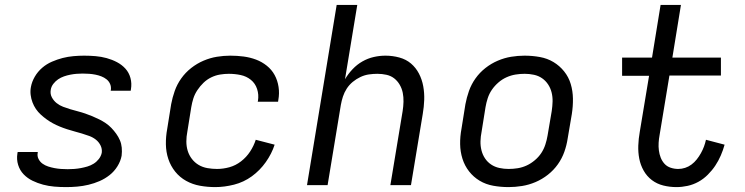

<svg xmlns="http://www.w3.org/2000/svg" viewBox="-20 -755 3040 783"><path d="M250 8Q225 8 201.5 6Q178 4 155.5 -2Q133 -8 112.5 -18Q92 -28 76.5 -44Q61 -60 54 -82.5Q47 -105 51 -129L52 -135H134V-133Q131 -119 137 -107Q143 -95 153.5 -87.5Q164 -80 176.5 -76Q189 -72 202 -69.5Q215 -67 228.5 -66Q242 -65 256 -65Q269 -65 282.5 -66Q296 -67 309.5 -69.5Q323 -72 336.5 -76Q350 -80 362 -87.5Q374 -95 383 -106.5Q392 -118 395 -132Q397 -148 390 -162Q383 -176 371 -185.5Q359 -195 344 -200.5Q329 -206 314 -210.5Q299 -215 284 -219Q269 -223 253.5 -228Q238 -233 223.5 -239Q209 -245 196 -252Q183 -259 170.5 -268Q158 -277 146.5 -287.5Q135 -298 126.5 -310.5Q118 -323 112.5 -337.5Q107 -352 105 -368Q103 -384 106 -400Q110 -422 122 -442.5Q134 -463 152 -478.5Q170 -494 192 -503.5Q214 -513 235.5 -518.5Q257 -524 279.5 -526Q302 -528 323 -528Q347 -528 370 -526Q393 -524 415 -518Q437 -512 457 -501.5Q477 -491 491.5 -475Q506 -459 512 -437Q518 -415 514 -391L513 -385H431L432 -387Q434 -401 429 -412.5Q424 -424 414.5 -431.5Q405 -439 393.5 -443.5Q382 -448 369.5 -450.5Q357 -453 344 -454Q331 -455 317 -455Q305 -455 292.5 -454Q280 -453 267 -450.5Q254 -448 241 -443.5Q228 -439 217 -431.5Q206 -424 197.5 -413Q189 -402 187 -389Q184 -372 191.5 -358Q199 -344 211 -334.5Q223 -325 237.5 -319.5Q252 -314 267 -309.5Q282 -305 297.5 -301Q313 -297 327.5 -292Q342 -287 356.5 -281Q371 -275 385 -268Q399 -261 411.5 -252.5Q424 -244 434.5 -233Q445 -222 454 -209.5Q463 -197 469 -183Q475 -169 476.5 -153Q478 -137 476 -120Q472 -98 459 -77Q446 -56 427 -41Q408 -26 386 -16.5Q364 -7 341 -1.5Q318 4 295 6Q272 8 250 8Z M858 8Q826 8 795.5 2.5Q765 -3 739 -17.5Q713 -32 694.5 -55Q676 -78 666.5 -106.5Q657 -135 656.5 -166.5Q656 -198 662 -230L678 -330Q683 -357 692.5 -384Q702 -411 719 -435Q736 -459 759.5 -477.5Q783 -496 810 -507.5Q837 -519 864.5 -523.5Q892 -528 919 -528Q947 -528 973.5 -524.5Q1000 -521 1024 -512Q1048 -503 1068 -487Q1088 -471 1100 -449Q1112 -427 1116 -400.5Q1120 -374 1115 -347L1114 -340H1031L1032 -344Q1036 -369 1028.5 -392Q1021 -415 1003 -429.5Q985 -444 961.5 -449Q938 -454 913 -454Q896 -454 877.5 -451Q859 -448 841.5 -439.5Q824 -431 810 -417.5Q796 -404 785 -387.5Q774 -371 768.5 -353.5Q763 -336 760 -318L744 -218Q740 -198 740 -178Q740 -158 745.5 -140Q751 -122 762.5 -107Q774 -92 790 -82.5Q806 -73 825.5 -69.5Q845 -66 865 -66Q890 -66 915.5 -73Q941 -80 963 -97Q985 -114 1000 -137Q1015 -160 1023 -185L1100 -165Q1088 -128 1064 -94Q1040 -60 1007 -36Q974 -12 934.5 -2Q895 8 858 8Z M1232 0 1353 -735H1437L1387 -432Q1400 -454 1418 -473Q1436 -492 1458 -504.5Q1480 -517 1504 -522.5Q1528 -528 1552 -528Q1581 -528 1608.5 -520.5Q1636 -513 1656 -496Q1676 -479 1688.5 -455Q1701 -431 1706 -403.5Q1711 -376 1710 -347.5Q1709 -319 1704 -290L1656 0H1572L1622 -302Q1625 -321 1625.5 -340Q1626 -359 1622.5 -376.5Q1619 -394 1610 -409.5Q1601 -425 1587.5 -435.5Q1574 -446 1556 -450Q1538 -454 1519 -454Q1502 -454 1484.5 -451.5Q1467 -449 1450 -441Q1433 -433 1418.5 -421Q1404 -409 1394 -393.5Q1384 -378 1378.5 -361Q1373 -344 1370 -327L1316 0Z M2054 8Q2022 8 1991.5 2.5Q1961 -3 1936 -18Q1911 -33 1893 -56Q1875 -79 1866 -107.5Q1857 -136 1856.5 -167Q1856 -198 1862 -230L1878 -330Q1883 -357 1892.5 -384Q1902 -411 1919 -435Q1936 -459 1959.5 -477.5Q1983 -496 2010 -507.5Q2037 -519 2064.5 -523.5Q2092 -528 2119 -528Q2151 -528 2181.5 -522.5Q2212 -517 2237 -502Q2262 -487 2280.5 -464Q2299 -441 2307.5 -412.5Q2316 -384 2316.5 -353Q2317 -322 2312 -290L2295 -190Q2291 -163 2281.5 -136Q2272 -109 2255 -85Q2238 -61 2214.5 -42.5Q2191 -24 2164 -12.5Q2137 -1 2109 3.5Q2081 8 2054 8ZM2054 -66Q2073 -66 2091.5 -69Q2110 -72 2127.5 -80Q2145 -88 2161 -101.5Q2177 -115 2187.5 -131Q2198 -147 2204 -165.5Q2210 -184 2213 -202L2230 -302Q2233 -322 2233.5 -341Q2234 -360 2229.5 -378Q2225 -396 2215 -411Q2205 -426 2190.5 -436Q2176 -446 2157.5 -450Q2139 -454 2120 -454Q2101 -454 2082.5 -451Q2064 -448 2046 -440Q2028 -432 2012.5 -418.5Q1997 -405 1986 -389Q1975 -373 1969 -354.5Q1963 -336 1960 -318L1944 -218Q1940 -198 1939.5 -179Q1939 -160 1943.5 -142Q1948 -124 1958 -109Q1968 -94 1983 -84Q1998 -74 2016.5 -70Q2035 -66 2054 -66Z M2739 8Q2711 8 2685 1.5Q2659 -5 2638.5 -20.5Q2618 -36 2605 -59Q2592 -82 2587 -108Q2582 -134 2583 -161.5Q2584 -189 2589 -217L2627 -446H2517V-520H2639L2674 -735H2757L2722 -520H2920V-447H2710L2670 -205Q2667 -189 2666 -173Q2665 -157 2667 -141.5Q2669 -126 2674.5 -112Q2680 -98 2690 -87Q2700 -76 2715 -71Q2730 -66 2746 -66Q2760 -66 2774 -70.5Q2788 -75 2800 -84Q2812 -93 2821.5 -105Q2831 -117 2838.5 -130.5Q2846 -144 2851 -157.5Q2856 -171 2859 -185L2935 -165Q2929 -143 2919.5 -121Q2910 -99 2897 -79.5Q2884 -60 2866.5 -42.5Q2849 -25 2828 -13.5Q2807 -2 2784 3Q2761 8 2739 8Z"/></svg>

Font: Iosevka Extended
Style: Italic
Weight: 400
Width: 7
Italic angle: -9°
Monospace: yes
Designer: Belleve Invis
Foundry: Belleve Invis
Version: Version 32.5.0; ttfautohint (v1.8.4)